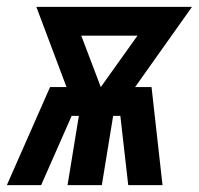

<svg xmlns="http://www.w3.org/2000/svg" viewBox="-53 -540 580 560"><path d="M-33 0 93 -286H141L53 -520H507L341 -286H389L421 0H321L298 -202H277L244 0H144L177 -202H156L67 0ZM241 -286 348 -436H184Z"/></svg>

Font: Iosevka Extrabold Oblique
Style: Regular
Weight: 800
Italic angle: -9°
Monospace: yes
Designer: Belleve Invis
Foundry: Belleve Invis
Version: Version 32.5.0; ttfautohint (v1.8.4)